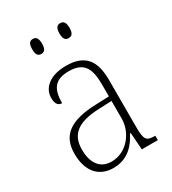

<svg xmlns="http://www.w3.org/2000/svg" viewBox="-182 -837 848 945"><g transform="rotate(-30 242.0 -364.5)"><path d="M310 -654C328 -654 339 -664 339 -696C339 -729 328 -739 310 -739C293 -739 282 -729 282 -696C282 -664 293 -654 310 -654ZM155 -654C172 -654 183 -664 183 -696C183 -729 172 -739 155 -739C137 -739 127 -729 127 -696C127 -664 137 -654 155 -654ZM182 10C268 10 310 -46 337 -97H341L348 0H439V-25H435C388 -25 379 -38 379 -109V-377C379 -489 335 -543 230 -543C131 -543 88 -493 88 -442C88 -409 100 -393 122 -393C122 -470 146 -513 228 -513C319 -513 338 -460 338 -371V-307L262 -304C117 -299 50 -252 50 -147C50 -40 106 10 182 10ZM190 -22C121 -22 92 -76 92 -145C92 -225 134 -273 265 -278L338 -281V-181C338 -101 276 -22 190 -22Z"/></g></svg>

Font: Noto Serif Hebrew SemiCondensed ExtraLight
Style: Regular
Weight: 200
Width: 4
Designer: Monotype Design Team
Foundry: Monotype Imaging Inc.
Version: Version 2.004